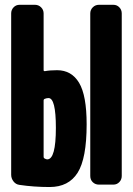

<svg xmlns="http://www.w3.org/2000/svg" viewBox="-20 -750 540 780"><path d="M440.4 -730.5Q455.1 -730.5 464.8 -720.2Q474.6 -710 474.6 -695.3V-35.2Q474.6 -20.5 464.8 -10.3Q455.1 0 440.4 0H381.8Q367.2 0 356.9 -9.8Q346.7 -19.5 346.7 -35.2V-695.3Q346.7 -710 356.9 -720.2Q367.2 -730.5 381.8 -730.5ZM171.9 -102.5Q207 -102.5 207 -230.5Q207 -352.5 176.8 -351.6Q169.9 -351.6 162.1 -348.6Q157.2 -346.7 157.2 -341.8V-113.3Q157.2 -107.4 161.1 -106.4Q167 -102.5 171.9 -102.5ZM211.9 -464.8Q270.5 -464.8 301.3 -413.6Q332 -362.3 332 -245.1Q332 -106.4 295.4 -48.3Q258.8 9.8 181.6 9.8Q117.2 9.8 58.6 1Q43.9 -1 34.7 -13.2Q25.4 -25.4 25.4 -40V-695.3Q25.4 -710 35.2 -720.2Q44.9 -730.5 59.6 -730.5H122.1Q136.7 -730.5 147 -720.2Q157.2 -710 157.2 -695.3V-464.8Q157.2 -460.9 162.1 -460.9Q182.6 -464.8 211.9 -464.8Z"/></svg>

Font: Rounded-L Mgen+ 1mn bold
Style: Bold
Weight: 700
Designer: [Source Han Sans]
Ryoko NISHIZUKA  (kana & ideographs); Paul D. Hunt (Latin, Greek & Cyrillic); Wenlong ZHANG  (bopomofo
Version: Version 1.059.20150602